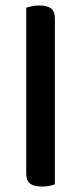

<svg xmlns="http://www.w3.org/2000/svg" viewBox="-20 -677 296 703"><path d="M133 6Q104 6 90 -5Q76 -16 76 -42V-649Q83 -651 96 -654Q109 -657 124 -657Q153 -657 167 -646Q181 -635 181 -609V-2Q173 1 160.5 3.5Q148 6 133 6Z"/></svg>

Font: Baloo Bhai 2 Medium
Style: Regular
Weight: 500
Designer: Supriya Tembe, Noopur Datye and Ek Type
Foundry: Ek Type
Version: Version 1.640;PS 1.000;hotconv 16.6.51;makeotf.lib2.5.65220;